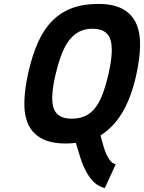

<svg xmlns="http://www.w3.org/2000/svg" viewBox="-20 -722 737 982"><path d="M516 240Q482 231 459 208Q436 185 419.5 153.5Q403 122 391 84.5Q379 47 368 9Q357 10 343 11Q329 12 318 12Q241 12 194 -13Q147 -38 125 -85Q103 -132 104.5 -200.5Q106 -269 126 -356Q146 -443 175.5 -508Q205 -573 248 -616Q291 -659 348.5 -680.5Q406 -702 483 -702Q559 -702 606.5 -676.5Q654 -651 676 -603Q698 -555 696.5 -486Q695 -417 675 -330Q649 -218 604.5 -144.5Q560 -71 494 -29Q501 -5 507.5 19.5Q514 44 523 64.5Q532 85 543.5 99.5Q555 114 572 118ZM347 -115Q385 -115 414 -128Q443 -141 465 -168Q487 -195 503.5 -237.5Q520 -280 534 -340Q562 -459 545.5 -517Q529 -575 453 -575Q415 -575 386 -560.5Q357 -546 334.5 -517Q312 -488 295 -444Q278 -400 264 -340Q236 -221 254.5 -168Q273 -115 347 -115Z"/></svg>

Font: Panefresco 999wt
Style: Italic
Weight: 900
Version: Version 1.001